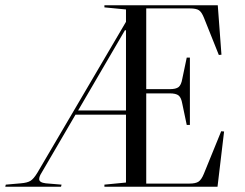

<svg xmlns="http://www.w3.org/2000/svg" viewBox="-60 -710 931 730"><path d="M662 -678H496V-371H585Q609 -371 619 -379Q629 -387 633 -410L650 -491H662V-235H650L633 -316Q629 -339 619 -347Q609 -355 585 -355H496V-12H660Q684 -12 695 -19.5Q706 -27 715 -49L781 -211L792 -210L767 0H337V-8L419 -16V-274H227L98 -53Q89 -39 89 -29Q89 -16 114 -13L174 -8L172 0H-40L-38 -8L19 -13Q44 -15 56 -22.5Q68 -30 82 -53L419 -627V-674L337 -682V-690H768L782 -502L772 -501L716 -641Q707 -664 696.5 -671Q686 -678 662 -678ZM419 -595H415L237 -290H419Z"/></svg>

Font: Libre Caslon Display
Style: Regular
Weight: 400
Designer: Pablo Impallari, Rodrigo Fuenzalida
Foundry: Pablo Impallari, Rodrigo Fuenzalida
Version: Version 1.002